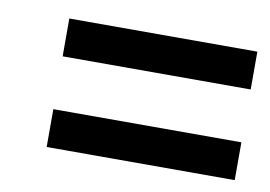

<svg xmlns="http://www.w3.org/2000/svg" viewBox="-41 -540 513 365"><g transform="rotate(10 215.0 -357.0)"><path d="M67 -408H430V-481H67ZM67 -233H430V-306H67Z"/></g></svg>

Font: Noto Serif ExtraCondensed Black
Style: Italic
Weight: 900
Width: 2
Italic angle: -12°
Designer: Monotype Design Team
Foundry: Monotype Imaging Inc.
Version: Version 2.014